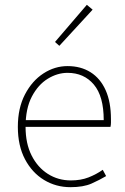

<svg xmlns="http://www.w3.org/2000/svg" viewBox="-20 -764 518 796"><path d="M272 12Q212 12 162.5 -18Q113 -48 83.5 -104Q54 -160 54 -238Q54 -316 83.5 -372.5Q113 -429 160 -459.5Q207 -490 260 -490Q315 -490 355.5 -464.5Q396 -439 418 -390Q440 -341 440 -270Q440 -263 440 -255Q440 -247 438 -238H76V-266H410Q410 -365 369 -413.5Q328 -462 260 -462Q218 -462 178 -437.5Q138 -413 112 -363.5Q86 -314 86 -238Q86 -169 111 -119.5Q136 -70 178.5 -43Q221 -16 274 -16Q315 -16 347 -28.5Q379 -41 406 -60L420 -34Q393 -18 359.5 -3Q326 12 272 12ZM226 -574 208 -590 340 -744 364 -724Z"/></svg>

Font: Assistant ExtraLight ExtraLight
Style: Regular
Weight: 250
Version: Version 3.000